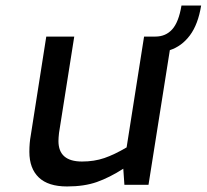

<svg xmlns="http://www.w3.org/2000/svg" viewBox="-20 -667 746 693"><path d="M593 -486 516 0H429L425 -58Q375 -26 329.5 -10Q284 6 222 6Q154 6 120 -26.5Q86 -59 86 -119Q86 -151 91 -178L147 -535H248L193 -187Q191 -169 191 -158Q191 -84 276 -84Q320 -84 356.5 -96.5Q393 -109 437 -135L500 -535H541Q578 -535 601.5 -561Q625 -587 635 -647H706Q695 -579 665.5 -539.5Q636 -500 593 -486Z"/></svg>

Font: Exo Medium
Style: Italic
Weight: 500
Italic angle: -9°
Designer: Natanael Gama
Foundry: Natanael Gama
Version: Version 1.500; ttfautohint (v1.6)